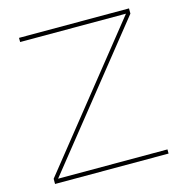

<svg xmlns="http://www.w3.org/2000/svg" viewBox="-104 -796 858 892"><g transform="rotate(-15 325.0 -349.5)"><path d="M595 -699V-674L72 -20H598V0H52V-25L575 -679H66V-699Z"/></g></svg>

Font: Montserrat-Arabic Thin
Style: Regular
Weight: 250
Designer: Mohamed Gaber
Foundry: Kief Type Foundry
Version: Version 5.008